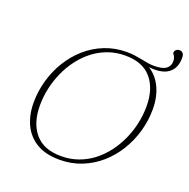

<svg xmlns="http://www.w3.org/2000/svg" viewBox="-140 -930 1058 1075"><g transform="rotate(20 389.0 -393.0)"><path d="M120 -239Q120 -134.5 172 -73.2Q224 -12 328 -12Q382 -12 429.5 -29Q477 -46 516.2 -76.2Q555.5 -106.5 586.5 -147.2Q617.5 -188 639 -235.5Q660.5 -283 671.8 -334.5Q683 -386 683 -437.5Q683 -542 631 -603.2Q579 -664.5 475 -664.5Q421 -664.5 373.5 -647.5Q326 -630.5 286.8 -600.2Q247.5 -570 216.5 -529.2Q185.5 -488.5 164 -440.8Q142.5 -393 131.2 -341.8Q120 -290.5 120 -239ZM721.5 -434.5Q721.5 -366.5 703 -301.5Q684.5 -236.5 650 -180.2Q615.5 -124 566.8 -81.2Q518 -38.5 457.2 -14.2Q396.5 10 326 10Q243.5 10 189.2 -22.5Q135 -55 108.2 -112Q81.5 -169 81.5 -242Q81.5 -309.5 100 -374.8Q118.5 -440 153 -496.2Q187.5 -552.5 236.2 -595.2Q285 -638 345.8 -662Q406.5 -686 477 -686Q501 -686 523 -683Q545 -680 565.8 -675.8Q586.5 -671.5 605.8 -668.2Q625 -665 643.5 -665Q695 -665 716.2 -681.5Q737.5 -698 737.5 -725.5Q737.5 -744.5 729.2 -756.8Q721 -769 721 -771.5Q721 -781 729 -788.8Q737 -796.5 749.5 -796.5Q761.5 -796.5 769.5 -788.5Q777.5 -780.5 777.5 -760Q777.5 -697 734.8 -667.2Q692 -637.5 602.5 -650.5V-658.5Q661 -629.5 691.2 -570.8Q721.5 -512 721.5 -434.5Z"/></g></svg>

Font: Newsreader 16pt 16pt ExtraLight
Style: Italic
Weight: 250
Italic angle: -17°
Version: Version 1.003